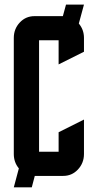

<svg xmlns="http://www.w3.org/2000/svg" viewBox="-20 -765 415 835"><path d="M234.9 -189.9 345.2 -245.1V-95.2Q345.2 -55.7 318.4 -27.3Q292.5 0 254.9 0H131.3L118.2 49.8H40L62 -32.7Q40 -59.1 40 -95.2V-600.1Q40 -639.6 66.4 -667.5Q92.3 -694.8 129.9 -694.8H253.4L267.1 -745.1H345.2L322.8 -662.6Q345.2 -635.7 345.2 -600.1V-540L234.9 -484.9V-589.8H149.9V-105H234.9Z"/></svg>

Font: Horta
Style: Regular
Weight: 600
Width: 3
Version: Version 0.11